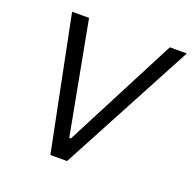

<svg xmlns="http://www.w3.org/2000/svg" viewBox="-128 -855 982 983"><g transform="rotate(20 363.0 -363.5)"><path d="M100.9 -727.3H193.2L308.2 -115.1H316.8L633.5 -727.3H725.9L338.1 0H247.2Z"/></g></svg>

Font: Inter P
Style: Italic
Weight: 400
Italic angle: -9.40001°
Designer: Rasmus Andersson
Foundry: rsms
Version: Version 3.018;git-588b23468